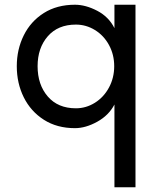

<svg xmlns="http://www.w3.org/2000/svg" viewBox="-20 -532 656 812"><path d="M463 -252Q463 -301 441 -341.5Q419 -382 381.5 -405Q344 -428 301 -428Q225 -428 182 -378.5Q139 -329 139 -252Q139 -174 182 -124Q225 -74 301 -74Q344 -74 381.5 -97.5Q419 -121 441 -162Q463 -203 463 -252ZM297 -512Q342 -512 391 -486.5Q440 -461 464 -413V-512H553V260H464V-90Q440 -44 391 -17Q342 10 297 10Q221 10 165.5 -25.5Q110 -61 80.5 -120.5Q51 -180 51 -252Q51 -323 80.5 -382.5Q110 -442 165.5 -477Q221 -512 297 -512Z"/></svg>

Font: SUIT Medium
Style: Regular
Weight: 500
Designer: Sunn Youn; Korean Glyphs from Source Han Sans (Sandoll Communications; Soo-young Jang, Joo-yeon Kang)
Foundry: Sunn
Version: Version 1.120